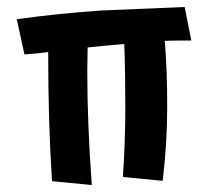

<svg xmlns="http://www.w3.org/2000/svg" viewBox="-20 -504 603 550"><path d="M118 -355Q92 -351 50 -348L28 -449Q151 -466 272 -474L509 -484L528 -388Q477 -388 452 -387Q459 -304 459 -199Q459 -94 446 14L332 3Q339 -98 339 -197Q339 -296 336 -378Q266 -372 231 -368L230 -302Q230 -150 243 26L129 15Q118 -151 118 -355Z"/></svg>

Font: Boogaloo
Style: Regular
Weight: 400
Designer: John Vargas Beltran
Foundry: John Vargas Beltran
Version: Version 1.002